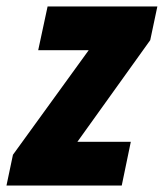

<svg xmlns="http://www.w3.org/2000/svg" viewBox="-62 -573 506 593"><path d="M-42 0H314L342 -135H177L402 -449L424 -553H85L56 -418H212L-22 -95Z"/></svg>

Font: Noto Sans ExtraCondensed Black
Style: Italic
Weight: 900
Width: 2
Italic angle: -12°
Designer: Monotype Design Team
Foundry: Monotype Imaging Inc.
Version: Version 2.013